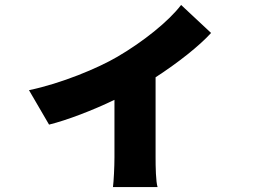

<svg xmlns="http://www.w3.org/2000/svg" viewBox="-20 -661 1040 775"><path d="M711 -641C661 -575 557 -492 454 -432C376 -386 227 -324 97 -297L178 -158C251 -176 355 -216 442 -258V-26C442 12 439 72 436 94H616C609 72 608 12 608 -26V-349C699 -408 785 -476 832 -528Z"/></svg>

Font: Noto Sans Korean Black
Style: Bold
Weight: 900
Designer: Ryoko NISHIZUKA (kana & ideographs); Paul D. Hunt (Latin, Greek & Cyrillic); Wenlong ZHANG (bopomofo); Sandoll Communica
Foundry: Adobe Systems Incorporated
Version: Version 1.000;PS 1;hotconv 1.0.78;makeotf.lib2.5.61930